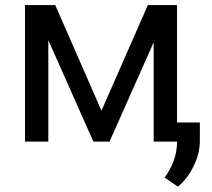

<svg xmlns="http://www.w3.org/2000/svg" viewBox="-20 -548 820 743"><path d="M372.6 -119.6 552.2 -528.3H665V0H574.7V-384.3L403.8 0H341.3L167 -392.6V0H76.7V-528.3H193.8ZM668.5 174.3 617.2 139.2Q663.1 75.2 665 7.3V-74.2H753.4V-3.4Q753.4 45.9 729.2 95.2Q705.1 144.5 668.5 174.3Z"/></svg>

Font: Roboto-ThirdPerson-AD3FC
Style: ThirdPerson-AD3FC
Weight: 400
Designer: Google
Version: Version 2.137; 2017